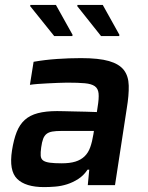

<svg xmlns="http://www.w3.org/2000/svg" viewBox="-20 -755 605 783"><path d="M16 0ZM160 8Q84 8 50 -25.5Q16 -59 29 -142Q36 -186 48 -216.5Q60 -247 81 -266Q102 -285 134.5 -293.5Q167 -302 213 -302Q223 -302 242 -301.5Q261 -301 283.5 -300.5Q306 -300 330.5 -299.5Q355 -299 375 -298L378 -318Q384 -354 382 -374Q380 -394 366.5 -403.5Q353 -413 326 -415.5Q299 -418 254 -418Q238 -418 216.5 -417Q195 -416 173.5 -415Q152 -414 133 -412.5Q114 -411 102 -409L117 -503Q162 -511 212 -514.5Q262 -518 310 -518Q383 -518 424.5 -506Q466 -494 485 -469.5Q504 -445 505 -406Q506 -367 497 -313L449 0H338L344 -63H337Q321 -39 299 -25Q277 -11 253.5 -3.5Q230 4 205.5 6Q181 8 160 8ZM232 -89Q265 -89 287.5 -96Q310 -103 325 -117.5Q340 -132 348 -154.5Q356 -177 361 -208L363 -221H230Q208 -221 193.5 -218.5Q179 -216 170 -209Q161 -202 156 -189Q151 -176 148 -154Q145 -133 146 -120Q147 -107 156 -100.5Q165 -94 183.5 -91.5Q202 -89 232 -89ZM466 -608 467 -613 399 -735H296L295 -730L392 -608ZM275 -608 276 -613 208 -735H104L103 -730L201 -608Z"/></svg>

Font: Azeri Sans SemiBold
Style: Italic
Weight: 600
Designer: Hector Gatti & Omnibus-Type (original fonts) / Cristiano Sobral (main changes and remastering)
Foundry: Omnibus-Type
Version: Version 0.07;August 21, 2020;FontCreator 13.0.0.2681 64-bit;